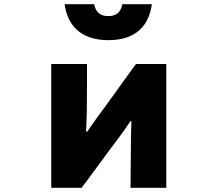

<svg xmlns="http://www.w3.org/2000/svg" viewBox="-20 -834 1040 918"><path d="M706 -814H565C558 -779 539 -757 498 -757C456 -757 437 -779 430 -814H289C302 -716 363 -642 498 -642C633 -642 693 -715 706 -814ZM604 64H775V-528H630C599 -487 482 -321 445 -273C430 -251 415 -231 403 -213C394 -200 392 -197 392 -216C393 -228 394 -277 395 -297C396 -342 396 -490 396 -528H225V64H370C397 30 514 -132 552 -181C568 -202 585 -227 599 -248C606 -258 608 -263 608 -241C607 -224 606 -175 606 -153C605 -107 605 36 604 64Z"/></svg>

Font: LINE Seed JP App_OTF ExtraBold
Style: Regular
Weight: 800
Designer: LINE & Fontrix & Fontworks
Version: Version 1.013